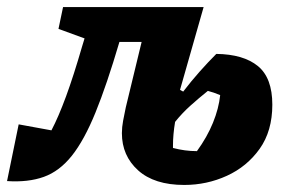

<svg xmlns="http://www.w3.org/2000/svg" viewBox="-72 -512 799 545"><path d="M-52 2 -19 -159 74 -142Q94 -180 115.5 -238.5Q137 -297 161 -380L168 -403L94 -430L107 -492H506L439 -257L448 -252Q471 -282 495 -309Q519 -336 542 -359Q619 -358 660 -324.5Q701 -291 701 -215Q701 -140 665 -89.5Q629 -39 572 -13Q515 13 451 13Q366 13 320 -28.5Q274 -70 274 -134Q274 -151 277.5 -169.5Q281 -188 285 -207L330 -393H267Q231 -271 199 -192.5Q167 -114 132 -70Q97 -26 52.5 -10Q8 6 -52 2ZM419 -99Q419 -95 419 -92Q453 -83 487 -83Q516 -123 532.5 -163.5Q549 -204 553 -242Q534 -250 518 -254Q493 -234 469 -212.5Q445 -191 425 -166Q419 -130 419 -99Z"/></svg>

Font: Piazzolla ExtraBold
Style: Italic
Weight: 800
Italic angle: -11.3°
Designer: Juan Pablo del Peral
Foundry: Huerta Tipografica
Version: Version 1.330